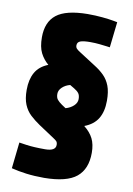

<svg xmlns="http://www.w3.org/2000/svg" viewBox="-94 -822 678 982"><g transform="rotate(10 244.5 -331.0)"><path d="M206 101Q155 101 112.5 95.5Q70 90 35 81L50 -55Q50 -55 87 -49.5Q124 -44 185 -44Q240 -44 240 -76Q240 -89 234 -95Q228 -101 217 -108L137 -161Q109 -180 87 -200.5Q65 -221 52.5 -251Q40 -281 40 -327Q40 -381 60.5 -417.5Q81 -454 127 -472Q101 -494 85.5 -524.5Q70 -555 70 -606Q70 -685 119 -723.5Q168 -762 280 -763Q322 -763 357.5 -759.5Q393 -756 414.5 -752Q436 -748 436 -748L421 -615Q421 -615 406 -617Q391 -619 367.5 -621.5Q344 -624 319 -624Q283 -624 267 -618Q251 -612 251 -595Q251 -585 257 -578.5Q263 -572 276 -564L360 -510Q389 -492 410 -471Q431 -450 442.5 -420Q454 -390 454 -343Q454 -287 432 -250.5Q410 -214 362 -196Q394 -171 409 -141Q424 -111 424 -67Q424 17 373.5 58.5Q323 100 206 101ZM252 -269Q277 -276 293.5 -291.5Q310 -307 310 -326Q310 -346 302 -356.5Q294 -367 277 -377L255 -390Q231 -384 214.5 -368.5Q198 -353 198 -334Q198 -315 206.5 -304.5Q215 -294 231 -283Z"/></g></svg>

Font: Protest Strike
Style: Regular
Weight: 400
Designer: Octavio Pardo
Foundry: Ashler Design
Version: Version 2.005; ttfautohint (v1.8.4.7-5d5b)